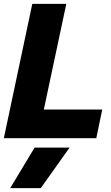

<svg xmlns="http://www.w3.org/2000/svg" viewBox="-25 -719 576 999"><path d="M143 -699H320L203 -149H507L476 0H-5ZM155 49H337L187 260H28Z"/></svg>

Font: Prompt Bold
Style: Bold Italic
Weight: 700
Italic angle: -12°
Designer: Katatrad Team
Foundry: CadsonDemak
Version: Version 1.000